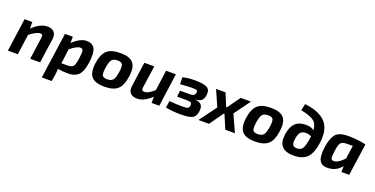

<svg xmlns="http://www.w3.org/2000/svg" viewBox="-24 -1607 5253 2686"><g transform="rotate(20 2602.5 -264.5)"><path d="M206 -493V-395Q321 -507 431 -507Q494 -507 528 -470.5Q562 -434 553 -367L501 0H353L399 -323Q403 -359 396 -371Q389 -383 365 -382Q309 -381 211 -304L169 0H21L90 -493Z M809 -493 807 -398Q850 -443 905 -474Q960 -505 1013 -505Q1100 -505 1133 -444Q1166 -383 1147 -237Q1136 -158 1115.5 -106.5Q1095 -55 1062.5 -30Q1030 -5 996.5 4Q963 13 913 13Q840 13 766 0Q766 47 759 93L743 190H595L692 -493ZM785 -90H861Q937 -90 959.5 -115.5Q982 -141 996 -239Q1009 -333 1001.5 -359.5Q994 -386 959 -386Q933 -386 893 -364Q853 -342 813 -305Z M1515 -507Q1652 -507 1706 -445Q1760 -383 1739 -240Q1720 -101 1656.5 -44Q1593 13 1459 13Q1323 13 1268 -48.5Q1213 -110 1232 -252Q1252 -392 1315.5 -449.5Q1379 -507 1515 -507ZM1513 -396Q1452 -396 1426 -365Q1400 -334 1386 -240Q1374 -155 1389 -126.5Q1404 -98 1462 -98Q1522 -98 1548 -129.5Q1574 -161 1587 -252Q1600 -338 1584.5 -367Q1569 -396 1513 -396Z M2343 -493 2275 0H2161V-93Q2051 13 1948 13Q1877 13 1844.5 -24Q1812 -61 1822 -126L1873 -493H2021L1974 -166Q1970 -136 1978.5 -123.5Q1987 -111 2011 -111Q2043 -111 2073.5 -128Q2104 -145 2155 -188L2197 -493Z M2446 -382 2442 -485Q2519 -505 2624 -505Q2754 -505 2805.5 -476.5Q2857 -448 2846 -365Q2839 -312 2812.5 -286Q2786 -260 2725 -255L2724 -251Q2787 -247 2812.5 -214Q2838 -181 2829 -117Q2818 -37 2767 -12.5Q2716 12 2595 12Q2464 12 2371 -9L2387 -110Q2495 -100 2582 -100Q2641 -100 2660.5 -110Q2680 -120 2684 -154Q2688 -183 2672.5 -193Q2657 -203 2609 -204L2465 -205L2476 -297H2613Q2659 -297 2678 -308.5Q2697 -320 2702 -350Q2706 -377 2691 -384.5Q2676 -392 2618 -392Q2542 -392 2446 -382Z M3286 -253 3401 0H3258L3170 -207H3162L3015 0H2858L3046 -254L2941 -493H3082L3160 -303H3172L3308 -493H3461Z M3757 -507Q3894 -507 3948 -445Q4002 -383 3981 -240Q3962 -101 3898.5 -44Q3835 13 3701 13Q3565 13 3510 -48.5Q3455 -110 3474 -252Q3494 -392 3557.5 -449.5Q3621 -507 3757 -507ZM3755 -396Q3694 -396 3668 -365Q3642 -334 3628 -240Q3616 -155 3631 -126.5Q3646 -98 3704 -98Q3764 -98 3790 -129.5Q3816 -161 3829 -252Q3842 -338 3826.5 -367Q3811 -396 3755 -396Z M4163 -620 4184 -719Q4398 -696 4495.5 -593Q4593 -490 4565 -281Q4544 -125 4478 -56Q4412 13 4277 13Q4034 13 4065 -222Q4080 -337 4136 -394Q4192 -451 4296 -451Q4373 -451 4419 -415Q4413 -511 4354.5 -553Q4296 -595 4163 -620ZM4287 -98Q4345 -98 4370.5 -139.5Q4396 -181 4413 -294L4416 -322Q4379 -344 4335 -344Q4280 -344 4254.5 -314Q4229 -284 4219 -217Q4209 -150 4224 -124Q4239 -98 4287 -98Z M5102 0H4987L4988 -89Q4912 9 4786 12Q4693 15 4660.5 -48.5Q4628 -112 4649 -256Q4659 -324 4677 -370.5Q4695 -417 4717 -444Q4739 -471 4774 -485Q4809 -499 4841.5 -503Q4874 -507 4924 -507Q4977 -507 5051 -498Q5125 -489 5170 -477ZM5011 -398H4935Q4863 -398 4837 -373Q4811 -348 4798 -254Q4785 -159 4792 -132.5Q4799 -106 4836 -108Q4901 -109 4983 -201Z"/></g></svg>

Font: Exo 2.0
Style: Bold Italic
Weight: 700
Italic angle: -8°
Designer: Natanael Gama
Version: Version 1.001;PS 001.001;hotconv 1.0.70;makeotf.lib2.5.58329